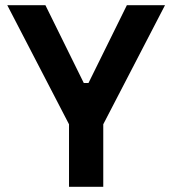

<svg xmlns="http://www.w3.org/2000/svg" viewBox="-20 -720 664 740"><path d="M246 0V-241L8 -700H155L303 -400H321L469 -700H616L378 -241V0Z"/></svg>

Font: Space Grotesk Light
Style: Bold
Weight: 700
Version: Version 2.000